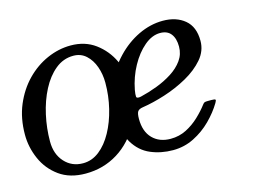

<svg xmlns="http://www.w3.org/2000/svg" viewBox="-80 -666 1089 812"><g transform="rotate(-15 464.0 -260.0)"><path d="M389 -200Q389 -269.5 414.5 -329.5Q440 -389.5 482.8 -434.5Q525.5 -479.5 578.2 -504.8Q631 -530 685.5 -530Q744 -530 781 -499.2Q818 -468.5 818 -407Q818 -363 787.8 -327.8Q757.5 -292.5 710 -266Q662.5 -239.5 609.2 -222.5Q556 -205.5 510 -198.5Q493 -196 487 -187.5Q481 -179 481 -155Q481 -99.5 510.8 -69.2Q540.5 -39 589.5 -39Q627 -39 658.8 -55.2Q690.5 -71.5 716 -95.8Q741.5 -120 759.5 -144Q764 -150 768 -151.5Q772 -153 783 -153H797.5Q812 -153 814.8 -150.2Q817.5 -147.5 810.5 -136Q789 -100 755.5 -66.5Q722 -33 679.2 -11.5Q636.5 10 587 10Q534.5 10 489.2 -9.2Q444 -28.5 416.5 -74.2Q389 -120 389 -200ZM513.5 -244Q549.5 -252.5 586.5 -266.5Q623.5 -280.5 654.8 -300.5Q686 -320.5 705 -347Q724 -373.5 724 -407Q724 -442.5 708.2 -462.8Q692.5 -483 661 -483Q625.5 -483 591.5 -454.2Q557.5 -425.5 532 -379Q506.5 -332.5 496 -278Q492.5 -258 493.5 -249Q494.5 -240 513.5 -244ZM-2 -215Q-2 -286.5 22.2 -344.2Q46.5 -402 87.2 -443.8Q128 -485.5 178.8 -507.8Q229.5 -530 282 -530Q344.5 -530 389.5 -496.8Q434.5 -463.5 459 -411.8Q483.5 -360 483.5 -305Q483.5 -210 446.2 -139.2Q409 -68.5 345.8 -29.2Q282.5 10 204.5 10Q135.5 10 89.5 -23.2Q43.5 -56.5 20.8 -108.2Q-2 -160 -2 -215ZM93 -160Q93 -104.5 124.5 -69.8Q156 -35 205 -35Q244 -35 276.5 -60.5Q309 -86 333 -129.8Q357 -173.5 370.2 -228Q383.5 -282.5 383.5 -340Q383.5 -377 371.8 -410.2Q360 -443.5 337.2 -464.2Q314.5 -485 281.5 -485Q237.5 -485 202.5 -456.2Q167.5 -427.5 143 -380.2Q118.5 -333 105.8 -275.5Q93 -218 93 -160Z"/></g></svg>

Font: Besley
Style: Italic
Weight: 400
Italic angle: -13°
Designer: Owen Earl
Foundry: indestructible type*
Version: Version 4.000; ttfautohint (v1.8.4.7-5d5b)